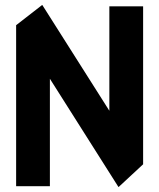

<svg xmlns="http://www.w3.org/2000/svg" viewBox="-20 -739 632 762"><path d="M548 -88 414 -214V-714H548ZM44 0V-638L178 -507V0ZM450 3 44 -638V-639L147 -719H148L548 -88V-87L451 3Z"/></svg>

Font: Foldit SemiBold
Style: Regular
Weight: 600
Version: Version 1.003